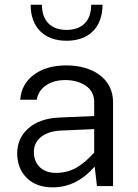

<svg xmlns="http://www.w3.org/2000/svg" viewBox="-20 -786 585 811"><path d="M457.5 -355C457.5 -454.1 371.1 -509.8 260.3 -509.8C204.1 -509.8 158.7 -496.6 123.5 -470.7C87.9 -444.3 68.8 -409.2 65.4 -364.7H135.3C139.2 -389.6 152.3 -410.2 174.3 -425.3C196.3 -440.4 223.6 -447.8 256.3 -447.8C289.1 -447.8 317.9 -439.9 341.8 -424.3C365.7 -408.2 377.9 -385.3 377.9 -355V-295.9L231.4 -289.6C175.3 -287.1 131.3 -272 100.1 -244.1C68.4 -216.3 52.7 -180.7 52.7 -138.2C52.7 -95.2 66.4 -60.5 93.3 -34.2C120.1 -7.8 156.2 5.4 201.7 5.4C268.6 5.4 325.7 -21.5 379.9 -82L389.6 0H457.5ZM123 -144C123 -194.3 163.6 -231 236.3 -234.4L377.9 -240.7V-141.6C350.1 -110.8 323.7 -88.9 299.3 -75.7C274.4 -62.5 246.6 -55.7 215.8 -55.7C158.7 -55.7 123 -91.3 123 -144ZM365.2 -766.1C365.2 -697.8 327.1 -659.7 261.2 -659.7C195.3 -659.7 157.2 -697.8 157.2 -766.1H109.4C109.4 -670.4 167 -613.8 261.2 -613.8C355.5 -613.8 413.1 -670.4 413.1 -766.1Z"/></svg>

Font: Estedad Regular
Style: Regular
Weight: 400
Designer: Amin Abedi
Version: Version 7.3